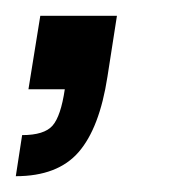

<svg xmlns="http://www.w3.org/2000/svg" viewBox="-40 -113 214 243"><path d="M-20 110 -12 58Q16 58 26.5 46Q37 34 42 0H-4L11 -93H108L96 -16Q86 49 59.5 79.5Q33 110 -20 110Z"/></svg>

Font: Rokkitt SemiBold
Style: Italic
Weight: 600
Italic angle: -9°
Designer: Vernon Adams
Foundry: Vernon Adams
Version: Version 3.103